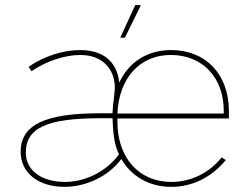

<svg xmlns="http://www.w3.org/2000/svg" viewBox="-20 -719 972 744"><path d="M464 -573 526 -699H504L446 -573ZM230 5C316 5 403 -38 450 -103C489 -36 557 5 644 5C726 5 800 -32 855 -99L839 -109C790 -48 719 -14 644 -14C518 -14 435 -108 435 -247V-260H867V-289C867 -431 777 -525 643 -525C550 -525 479 -478 442 -399C434 -480 380 -525 290 -525C224 -525 147 -500 91 -460L102 -443C159 -482 231 -506 291 -506C379 -506 425 -450 425 -378C425 -372 422 -345 421 -335C419 -325 417 -303 416 -280H366C154 -280 60 -235 60 -131C60 -49 128 5 230 5ZM435 -279C441 -417 522 -506 642 -506C763 -506 847 -420 847 -290V-279ZM441 -121C395 -57 313 -14 232 -14C141 -14 80 -59 80 -127C80 -224 162 -261 373 -261H416C418 -214 420 -164 441 -121Z"/></svg>

Font: Fixel Display Thin
Style: Regular
Weight: 100
Designer: AlfaBravo + MacPaw
Foundry: Kyrylo Tkachov, Marchela Mozhyna, Serhii Makarenko, Maria Weinstein, Zakhar Kryvoshyya
Version: Version 1.211